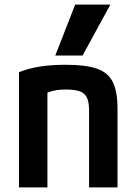

<svg xmlns="http://www.w3.org/2000/svg" viewBox="-20 -810 590 830"><path d="M62 -498Q105 -515 154 -522.5Q203 -530 264 -530Q351 -530 399.5 -513Q448 -496 468 -454.5Q488 -413 488 -340V0H365V-333Q365 -368 356 -387.5Q347 -407 325.5 -415Q304 -423 265 -423Q243 -423 225.5 -420.5Q208 -418 187 -410.5Q166 -403 135 -389L185 -466V0H62ZM337 -570H219L305 -790H457Z"/></svg>

Font: M PLUS Code Latin SemiExpanded SemiBold
Style: Regular
Weight: 600
Width: 6
Designer: Coji Morishita
Foundry: UNDERFOREST DESIGN
Version: Version 1.002; ttfautohint (v1.8.3)